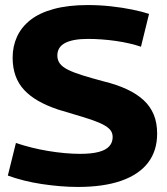

<svg xmlns="http://www.w3.org/2000/svg" viewBox="-20 -730 661 760"><path d="M570 -675 538 -545Q518 -552 492 -558Q466 -564 438 -568Q410 -572 382 -574Q354 -576 328 -576Q269 -576 238 -560Q207 -544 207 -510Q207 -492 217 -478.5Q227 -465 249 -454Q271 -443 306 -432Q341 -421 390 -408Q443 -395 482.5 -376.5Q522 -358 548.5 -333.5Q575 -309 588.5 -276.5Q602 -244 602 -201Q602 -133 566 -86Q530 -39 460 -14.5Q390 10 288 10Q254 10 218 7Q182 4 145.5 -1.5Q109 -7 75 -15.5Q41 -24 11 -35L43 -164Q73 -154 105 -146Q137 -138 170 -132.5Q203 -127 235.5 -124Q268 -121 297 -121Q342 -121 370.5 -128.5Q399 -136 412.5 -151Q426 -166 426 -188Q426 -207 412.5 -220Q399 -233 372 -244.5Q345 -256 304.5 -268Q264 -280 211 -296Q166 -311 132.5 -330Q99 -349 76 -373.5Q53 -398 41.5 -430Q30 -462 30 -502Q30 -547 47.5 -585Q65 -623 100.5 -651Q136 -679 193 -694.5Q250 -710 328 -710Q374 -710 419.5 -705Q465 -700 504 -692Q543 -684 570 -675Z"/></svg>

Font: Georama ExtraCondensed Thin
Style: Bold
Weight: 700
Version: Version 1.001